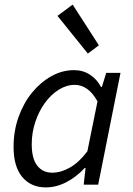

<svg xmlns="http://www.w3.org/2000/svg" viewBox="-20 -803 577 835"><path d="M362 -570 230 -734 296 -783 410 -606ZM179 12Q115 12 77 -33Q39 -78 39 -164Q39 -234 61 -295Q83 -356 120 -401Q157 -446 204 -472Q251 -498 302 -498Q341 -498 371.5 -478Q402 -458 419 -425H423L442 -486H504L407 0H344L352 -72H348Q313 -34 269 -11Q225 12 179 12ZM207 -52Q245 -52 284.5 -74.5Q324 -97 360 -145L404 -362Q383 -400 358 -417Q333 -434 305 -434Q269 -434 235 -412.5Q201 -391 175 -355Q149 -319 133.5 -272.5Q118 -226 118 -176Q118 -113 142 -82.5Q166 -52 207 -52Z"/></svg>

Font: TypoPRO Source Sans Pro
Style: Italic
Weight: 400
Italic angle: -11°
Designer: Paul D. Hunt
Foundry: Adobe Systems Incorporated
Version: Version 1.075;PS 2.000;hotconv 1.0.86;makeotf.lib2.5.63406